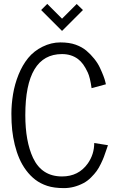

<svg xmlns="http://www.w3.org/2000/svg" viewBox="-20 -968 613 996"><path d="M193.4 -916 225.1 -947.8 301.8 -871.1 377.9 -947.3 410.2 -916 301.8 -807.6ZM498.5 -616.2Q521 -567.9 526.4 -543L529.3 -531.2V-530.8L455.1 -510.7Q447.3 -566.4 435.3 -592Q423.3 -617.7 411.4 -634Q399.4 -650.4 384.8 -661.6Q350.1 -687.5 301.8 -687.5Q111.3 -687.5 111.3 -370.6Q111.3 -234.9 151.4 -148.9Q196.8 -52.7 301.8 -52.7Q387.7 -52.7 435.5 -120.1Q468.8 -167.5 468.8 -226.1L540 -214.8Q538.1 -209.5 531 -188.5Q523.9 -167.5 519 -154.3Q514.2 -141.1 503.2 -118.4Q492.2 -95.7 481.2 -80.6Q470.2 -65.4 451.9 -47.1Q433.6 -28.8 413.1 -18.1Q363.8 7.8 312 7.8Q260.3 7.8 224.9 -3.9Q189.5 -15.6 163.1 -35.9Q136.7 -56.2 115.5 -84.7Q94.2 -113.3 80.1 -146.2Q65.9 -179.2 56.6 -217Q47.4 -254.9 43.2 -293Q39.1 -331.1 39.1 -378.7Q39.1 -426.3 47.6 -478.8Q56.2 -531.2 76.2 -580.8Q96.2 -630.4 126 -667Q155.8 -703.6 200.9 -725.8Q246.1 -748 293 -748Q339.8 -748 372.8 -736.1Q405.8 -724.1 428.2 -705.1Q450.7 -686 469.2 -662.8Q487.8 -639.6 498.5 -616.2Z"/></svg>

Font: News Cycle
Style: Regular
Weight: 500
Version: Version 0.5.2